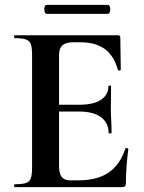

<svg xmlns="http://www.w3.org/2000/svg" viewBox="-20 -770 592 790"><path d="M483 0H41Q38 0 38 -6Q38 -12 41 -12Q72 -12 87 -17Q102 -22 107 -37Q112 -52 112 -81V-544Q112 -573 107 -587.5Q102 -602 87 -607.5Q72 -613 41 -613Q38 -613 38 -619Q38 -625 41 -625H465Q475 -625 475 -616L477 -483Q477 -481 472 -480Q467 -479 465 -482Q449 -541 411 -568.5Q373 -596 311 -596H281Q261 -596 248 -590.5Q235 -585 229 -573Q223 -561 223 -543V-85Q223 -66 228 -53Q233 -40 243 -34Q253 -28 269 -28H302Q380 -28 427 -60Q474 -92 496 -159Q497 -162 502.5 -160.5Q508 -159 508 -157Q504 -128 501 -88.5Q498 -49 498 -15Q498 0 483 0ZM427 -223Q427 -264 396 -287.5Q365 -311 305 -311H170V-339H306Q365 -339 395.5 -359.5Q426 -380 426 -415Q426 -418 431.5 -418Q437 -418 437 -415Q437 -382 436.5 -363.5Q436 -345 436 -325Q436 -300 437.5 -276Q439 -252 439 -223Q439 -221 433 -221Q427 -221 427 -223ZM172 -713Q166 -713 163.5 -722.5Q161 -732 163.5 -741Q166 -750 172 -750H423Q430 -750 432.5 -741Q435 -732 432.5 -722.5Q430 -713 423 -713Z"/></svg>

Font: Cormorant Garamond Light
Style: Regular
Weight: 300
Designer: Christian Thalmann (Catharsis Fonts)
Foundry: Catharsis Fonts
Version: Version 4.001